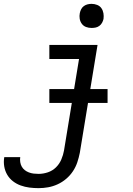

<svg xmlns="http://www.w3.org/2000/svg" viewBox="-70 -763 690 996"><path d="M130 213Q106 213 82.5 210Q59 207 37 199Q15 191 -3 177Q-21 163 -32.5 143.5Q-44 124 -48 100.5Q-52 77 -48 53Q-48 53 -48 52.5Q-48 52 -48 52H35Q35 52 35 52Q35 52 35 52Q33 65 35 78Q37 91 43 101.5Q49 112 58.5 119.5Q68 127 80 131.5Q92 136 104.5 137.5Q117 139 130 139Q154 139 178 131Q202 123 220 105.5Q238 88 248 64.5Q258 41 262 18L340 -457H186V-530H436L344 30Q339 55 331 79Q323 103 308.5 125Q294 147 273.5 164.5Q253 182 229 193Q205 204 180 208.5Q155 213 130 213ZM405 -618Q390 -618 376.5 -623Q363 -628 354.5 -639.5Q346 -651 343.5 -665.5Q341 -680 344 -695Q346 -705 351 -715Q356 -725 365 -731.5Q374 -738 384.5 -740.5Q395 -743 405 -743Q420 -743 434 -737.5Q448 -732 456 -720.5Q464 -709 466.5 -694.5Q469 -680 467 -665Q465 -655 459.5 -645Q454 -635 445 -628.5Q436 -622 425.5 -620Q415 -618 405 -618ZM488 -229H186V-301H488Z"/></svg>

Font: Iosevka Curly Slab Extended
Style: Italic
Weight: 400
Width: 7
Italic angle: -9°
Monospace: yes
Designer: Belleve Invis
Foundry: Belleve Invis
Version: Version 11.1.0; ttfautohint (v1.8.3)